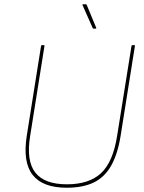

<svg xmlns="http://www.w3.org/2000/svg" viewBox="-20 -866 675 898"><path d="M292 12Q180 12 133 -47.5Q86 -107 105 -230L172 -651Q173 -655 177 -655H184Q189 -655 188 -651L121 -230Q102 -114 145 -59Q188 -4 293 -4Q397 -4 453 -56.5Q509 -109 528 -232L595 -651Q596 -655 600 -655H607Q612 -655 611 -651L544 -230Q530 -144 499.5 -90.5Q469 -37 418.5 -12.5Q368 12 292 12ZM418 -732Q416 -732 415 -733Q414 -734 413 -736L366 -842Q365 -844 366 -845Q367 -846 368 -846H381Q383 -846 384 -845Q385 -844 386 -842L430 -736Q431 -734 430 -733Q429 -732 427 -732Z"/></svg>

Font: Sofia Sans Hairline
Style: Italic
Weight: 1
Italic angle: -9°
Designer: Botio Nikoltchev, Ani Petrova
Foundry: lettersoup
Version: Version 4.102